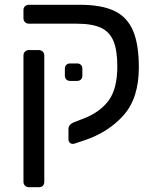

<svg xmlns="http://www.w3.org/2000/svg" viewBox="-20 -591 664 802"><path d="M284 10Q277 10 271.5 5Q266 0 266 -9V-53Q266 -61 272 -68.5Q278 -76 288 -80L327 -95Q396 -121 433 -170Q470 -219 470 -314Q470 -381 454 -419.5Q438 -458 401.5 -475Q365 -492 301 -492H101Q91 -492 84.5 -498.5Q78 -505 78 -515V-549Q78 -559 84.5 -565Q91 -571 101 -571H314Q405 -571 458.5 -545Q512 -519 536 -462Q560 -405 560 -310Q560 -182 497 -110.5Q434 -39 333 -5L291 9Q289 10 284 10ZM78 168V-359Q78 -369 84.5 -375.5Q91 -382 101 -382H142Q152 -382 158.5 -375.5Q165 -369 165 -359V168Q165 179 159 185Q153 191 142 191H101Q91 191 84.5 184.5Q78 178 78 168ZM251 -275V-304Q251 -314 257 -320Q263 -326 273 -326H302Q312 -326 318 -320Q324 -314 324 -304V-275Q324 -265 318 -259Q312 -253 302 -253H273Q263 -253 257 -259Q251 -265 251 -275Z"/></svg>

Font: Contemporary
Style: Regular
Weight: 400
Designer: Victor Tran
Foundry: Victor Tran
Version: Version 1.100